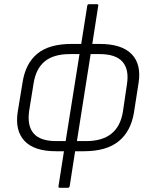

<svg xmlns="http://www.w3.org/2000/svg" viewBox="-20 -704 722 909"><path d="M245 12Q141 12 95.5 -37.5Q50 -87 64 -175L87 -315Q101 -404 157 -450Q213 -496 319 -496H452Q556 -496 603 -448Q650 -400 636 -311L614 -170Q599 -81 541 -34.5Q483 12 377 12ZM246 -36H387Q464 -36 507.5 -71Q551 -106 562 -176L581 -305Q592 -375 560 -411.5Q528 -448 451 -448H312Q234 -448 192 -413.5Q150 -379 139 -309L118 -179Q108 -108 139.5 -72Q171 -36 246 -36ZM263 185Q255 185 257 177L285 -2L288 -18L359 -464L362 -480L393 -676Q394 -684 401 -684H440Q447 -684 445 -676L414 -477L412 -466L341 -16L338 -3L310 177Q308 185 302 185Z"/></svg>

Font: Sofia Sans Light
Style: Italic
Weight: 300
Italic angle: -9°
Version: Version 4.100-B